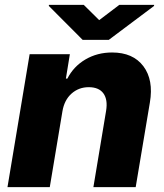

<svg xmlns="http://www.w3.org/2000/svg" viewBox="-20 -768 674 788"><path d="M236.2 -311.1 184.3 0H10.7L101.6 -545.5H266.7L250.4 -445.3H256.4Q282 -495.4 330.6 -524Q379.3 -552.6 440 -552.6Q525.9 -552.6 568.4 -496.3Q610.8 -440 595.2 -347.7L536.9 0H363.3L415.5 -313.6Q422.9 -359 404.5 -384.6Q386 -410.2 344.1 -410.2Q303.3 -410.2 273.6 -383.9Q244 -357.6 236.2 -311.1ZM323.9 -747.9 387.1 -685.4 469.5 -747.9H612.6L612.2 -743.6L426.5 -604.4H319.2L180.4 -743.6L180.8 -747.9Z"/></svg>

Font: Inter UI Extra Bold
Style: Italic
Weight: 800
Italic angle: 9.39999°
Designer: Rasmus Andersson
Foundry: rsms
Version: 3.2;8d6f07862